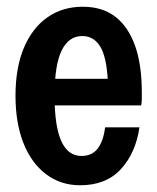

<svg xmlns="http://www.w3.org/2000/svg" viewBox="-20 -540 467 570"><path d="M218 10Q160 10 116.5 -23Q73 -56 49.5 -115.5Q26 -175 26 -256Q26 -338 50.5 -397Q75 -456 120 -488Q165 -520 226 -520Q283 -520 321.5 -491Q360 -462 380.5 -405.5Q401 -349 401 -266Q401 -255 401 -245.5Q401 -236 399 -227H97V-306H329L301 -272Q300 -358 281 -395.5Q262 -433 224 -433Q184 -433 163 -390Q142 -347 142 -256Q142 -165 162 -121Q182 -77 222 -77Q253 -77 270 -99Q287 -121 292 -162H394Q383 -86 339 -38Q295 10 218 10Z"/></svg>

Font: Instrument Sans Condensed SemiBold
Style: Regular
Weight: 600
Width: 3
Designer: Rodrigo Fuenzalida
Foundry: fragTYPE
Version: Version 1.000;gftools[0.9.28]